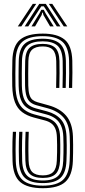

<svg xmlns="http://www.w3.org/2000/svg" viewBox="-20 -984 449 1011"><path d="M205.7 7Q124.9 7 86.8 -25.2Q48.8 -57.5 46.1 -135.6Q45.4 -162.2 45.2 -187.9Q45 -213.7 45.6 -239Q46.2 -264.3 47.7 -289.9H64.5Q63.4 -269.6 62.7 -246.2Q61.9 -222.9 62 -195.6Q62 -168.4 63 -136.2Q65.3 -65.6 99.2 -36Q133 -6.4 205.7 -6.4Q278.6 -6.4 311.3 -36.6Q344 -66.7 346.8 -136.2Q347.7 -156.3 348 -177.5Q348.2 -198.8 348.2 -220.7Q348.1 -242.7 347.2 -264.5Q344.9 -330.6 314.6 -365.1Q284.4 -399.5 231 -413.9L173.7 -429.4Q153 -434.9 139.7 -445.8Q126.3 -456.7 119.6 -477.6Q113 -498.4 112 -533.4Q111.3 -566.1 111.6 -597.5Q111.9 -629 112.6 -663.6Q113.9 -711.4 135.5 -732.2Q157 -752.9 205.1 -752.9Q248.3 -752.9 269.9 -733.1Q291.6 -713.2 293.1 -662.7Q293.9 -636.9 293.6 -598.9Q293.4 -560.9 292.4 -520.9H275.5Q276.5 -561.6 276.8 -598.5Q277 -635.3 276.2 -662.1Q275.1 -704.2 258.2 -721.8Q241.3 -739.5 205.1 -739.5Q166.9 -739.5 148.7 -722.2Q130.4 -704.9 129.4 -662.5Q128.7 -630.1 128.5 -597.9Q128.2 -565.6 128.9 -533.8Q129.6 -502.2 135.2 -484.5Q140.8 -466.9 151.4 -458.5Q162.1 -450.1 177.7 -445.7L234.7 -429.8Q295.7 -413.1 328.6 -374.3Q361.5 -335.4 364.1 -265.2Q365 -244.7 365 -222.3Q365.1 -199.9 364.8 -177.6Q364.6 -155.4 363.7 -135.6Q360.6 -59.3 323.9 -26.1Q287.2 7 205.7 7ZM205.7 -19.9Q141.6 -19.9 111.8 -46.7Q82 -73.5 79.9 -136.8Q79.2 -164 79 -189.4Q78.8 -214.8 79.4 -239.7Q80 -264.6 81.1 -289.9H98Q96.9 -266.5 96.3 -242.4Q95.7 -218.2 95.8 -192.2Q95.8 -166.3 96.7 -137.2Q98.7 -81.2 124.3 -57.4Q149.8 -33.6 205.7 -33.6Q261.3 -33.6 286.1 -57.9Q310.9 -82.2 313 -137.3Q313.9 -158 314.2 -178.7Q314.5 -199.4 314.4 -220.6Q314.3 -241.7 313.4 -263.2Q312.2 -298.5 301.6 -322Q291.1 -345.5 271.4 -359.9Q251.8 -374.3 223.7 -381.7L165.8 -397.1Q139.1 -404.2 119.8 -418.4Q100.5 -432.5 89.9 -459.5Q79.3 -486.5 78.2 -532.4Q77.7 -553.5 77.7 -575.5Q77.7 -597.6 78 -619.9Q78.3 -642.3 78.8 -664.5Q80.6 -726.8 110.1 -753.4Q139.7 -780.1 205.1 -780.1Q266.1 -780.1 295.5 -754Q324.8 -727.9 326.9 -663.6Q327.6 -638.6 327.4 -599.4Q327.2 -560.3 326.1 -520.9H309.3Q310.3 -561.2 310.5 -599.5Q310.8 -637.8 310 -663.2Q308.3 -721 282.5 -743.7Q256.7 -766.4 205.1 -766.4Q148.6 -766.4 123 -742.9Q97.3 -719.4 95.7 -664Q94.9 -633 94.7 -598.3Q94.4 -563.5 95.1 -532.8Q96.1 -492.9 104.6 -469Q113 -445 129.3 -432.3Q145.6 -419.6 169.7 -413.1L227.3 -397.7Q274.1 -385.3 301.1 -354.9Q328 -324.5 330.3 -263.9Q331.2 -240.5 331.4 -219.6Q331.6 -198.7 331.2 -178.5Q330.8 -158.3 329.9 -136.9Q327.4 -74.8 298.8 -47.4Q270.2 -19.9 205.7 -19.9ZM205.7 -47.1Q158.5 -47.1 136.8 -68.1Q115.1 -89.1 113.6 -137.9Q112.9 -162.9 112.6 -187.3Q112.3 -211.6 112.9 -236.9Q113.5 -262.3 114.7 -289.9H131.4Q130.4 -261.6 129.8 -237.8Q129.2 -214 129.5 -190.3Q129.8 -166.7 130.5 -138.2Q131.9 -96.2 149.6 -78.4Q167.3 -60.5 205.7 -60.5Q243.2 -60.5 260.3 -78.7Q277.5 -96.8 279.2 -138.1Q280.2 -161.9 280.6 -182.3Q280.9 -202.6 280.7 -221.9Q280.5 -241.3 279.6 -262Q278.7 -289 271.3 -306.5Q263.9 -324 250.2 -334.2Q236.5 -344.5 216.3 -349.8L158.1 -365.2Q121.7 -374.9 96.8 -393.6Q71.9 -412.2 58.8 -445.4Q45.8 -478.6 44.5 -531.4Q43.9 -560.6 44 -594.4Q44.1 -628.1 45.1 -665.4Q47.2 -742.4 85.2 -774.7Q123.2 -807 205.1 -807Q281.3 -807 319.7 -775.9Q358.2 -744.7 360.7 -664.8Q361.4 -640.5 361.3 -601.7Q361.2 -562.9 359.9 -520.9H343Q344.3 -560 344.4 -598.9Q344.5 -637.9 343.8 -664.2Q341.6 -735.7 308 -764.6Q274.3 -793.6 205.1 -793.6Q131.2 -793.6 97.6 -764Q64 -734.5 62 -664.8Q61.2 -636.1 60.9 -598.2Q60.7 -560.2 61.4 -531.8Q62.5 -485.1 73.4 -455Q84.4 -425 106.4 -407.6Q128.3 -390.3 162.1 -381.2L220 -365.8Q242.9 -359.9 259.5 -348.1Q276.2 -336.3 285.8 -315.7Q295.4 -295.1 296.5 -262.6Q297.2 -242.3 297.4 -221.8Q297.6 -201.2 297.3 -180.3Q297.1 -159.4 296.1 -137.8Q294.2 -89.4 273.2 -68.2Q252.2 -47.1 205.7 -47.1ZM73.8 -845 152.7 -963.7H170.8L92.3 -845ZM109.9 -845 186.8 -963.7H221.1L298 -845H279.1L226.4 -927L210.7 -950.6H197.5L181.6 -926.7L128.8 -845ZM145.7 -845 188.1 -913.9 197.6 -932.5H210.5L220.1 -913.9L262.7 -845H243.8L208.8 -904.6L205.5 -917.6H202.7L199.2 -904.6L164.6 -845ZM315.7 -845 237.2 -963.7H255.2L334.2 -845Z"/></svg>

Font: Big Shoulders Inline Text SC Thin
Style: Regular
Weight: 100
Designer: Patric King
Foundry: XO Type Co
Version: Version 2.002